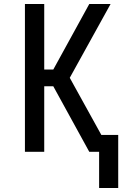

<svg xmlns="http://www.w3.org/2000/svg" viewBox="-20 -755 640 955"><path d="M473 180V0H424L245 -326H200V0H104V-735H200V-409H245L424 -735H530L327 -368L484 -84H568V180Z"/></svg>

Font: Iosevka Aile Medium
Style: Regular
Weight: 500
Designer: Belleve Invis
Foundry: Belleve Invis
Version: Version 27.3.5; ttfautohint (v1.8.4)